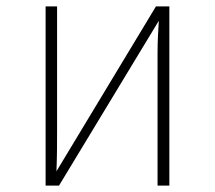

<svg xmlns="http://www.w3.org/2000/svg" viewBox="-20 -582 674 602"><path d="M511 -562H469L157 -45C159 -95 159 -135 159 -178V-562H123V0H165L478 -517C476 -485 474 -456 474 -415V0H511Z"/></svg>

Font: Glow Sans SC Normal ExtraLight
Style: Regular
Weight: 200
Designer: Ryoko NISHIZUKA (kana, bopomofo & ideographs); Paul D. Hunt (Latin, Greek & Cyrillic); Sandoll Communications, Soo-young
Version: Version 0.93